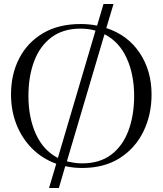

<svg xmlns="http://www.w3.org/2000/svg" viewBox="-20 -829 812 959"><path d="M547 -809 511 -689Q618 -654 677.5 -565Q737 -476 737 -357Q737 -255 696 -171.5Q655 -88 577.5 -39Q500 10 390 10Q347 10 306 1L274 110H225L261 -11Q190 -37 139.5 -88Q89 -139 62 -208Q35 -277 35 -357Q35 -459 76.5 -538.5Q118 -618 195.5 -663.5Q273 -709 382 -709Q404 -709 425 -707Q446 -705 465 -701L497 -809ZM122 -350Q122 -242 159 -160Q196 -78 269 -40L457 -676Q440 -681 421 -683.5Q402 -686 382 -686Q295 -686 237 -642.5Q179 -599 150.5 -523Q122 -447 122 -350ZM650 -350Q650 -457 612.5 -539Q575 -621 502 -658L314 -23Q331 -19 350 -16Q369 -13 390 -13Q478 -13 535.5 -56.5Q593 -100 621.5 -176.5Q650 -253 650 -350Z"/></svg>

Font: Gilda Display
Style: Regular
Weight: 400
Designer: Eduardo Rodriguez Tunni
Foundry: Eduardo Rodriguez Tunni
Version: Version 1.002; ttfautohint (v1.8.4.7-5d5b);gftools[0.9.22]